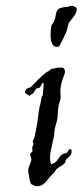

<svg xmlns="http://www.w3.org/2000/svg" viewBox="-20 -641 287 668"><path d="M228 -121C227 -121 226 -122 225 -122C218 -122 218 -114 213 -110C208 -107 199 -106 195 -103C183 -93 177 -72 158 -70C155 -78 154 -86 154 -94C154 -112 160 -129 162 -140C164 -154 169 -165 169 -180C170 -198 177 -212 180 -230C182 -245 181 -261 184 -274C186 -285 191 -292 191 -304C191 -310 190 -317 190 -324C190 -355 206 -382 206 -390C206 -403 200 -406 192 -406C174 -406 169 -402 165 -402C163 -402 162 -402 160 -402C159 -402 147 -391 144 -391C139 -391 142 -389 140 -388C121 -375 103 -353 89 -340C84 -335 78 -335 74 -333C69 -328 67 -324 67 -321C67 -313 82 -311 82 -307H83C85 -307 84 -311 85 -311C101 -315 99 -327 107 -333C110 -335 115 -334 118 -336C123 -340 124 -352 129 -352C130 -352 131 -352 132 -351C132 -337 129 -321 129 -311C128 -307 126 -306 125 -304C122 -291 122 -281 118 -271C113 -247 111 -215 107 -198C104 -186 103 -175 100 -165C99 -157 94 -154 94 -149C94 -146 96 -144 96 -140C96 -134 92 -133 92 -125C92 -123 93 -120 93 -117C93 -110 85 -110 85 -104C85 -98 89 -93 89 -87C89 -75 78 -61 78 -48C78 -47 80 -32 82 -22C85 -3 88 1 96 3C98 3 100 6 100 6C103 7 105 7 108 7C137 8 148 -24 162 -34C171 -41 171 -46 176 -52C185 -61 198 -65 206 -74C208 -76 208 -83 209 -85C216 -93 229 -99 229 -112C229 -115 229 -118 228 -121ZM246 -613C242 -619 231 -621 230 -621C223 -621 216 -617 216 -617C208 -617 191 -615 184 -610C173 -603 176 -586 169 -569C166 -560 160 -558 158 -548C157 -539 156 -529 156 -520C156 -497 161 -478 178 -478C180 -478 182 -478 184 -479C187 -479 201 -509 202 -511C205 -521 207 -521 209 -526C215 -538 216 -554 220 -562C223 -568 247 -591 247 -607C247 -609 247 -611 246 -613Z"/></svg>

Font: Jim Nightshade
Style: Regular
Weight: 400
Designer: Astigmatic (AOETI)
Foundry: Astigmatic (AOETI)
Version: Version 1.000